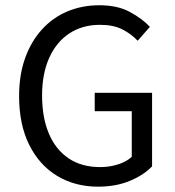

<svg xmlns="http://www.w3.org/2000/svg" viewBox="-20 -688 657 720"><path d="M348 12Q261.4 12 194.5 -28.3Q127.6 -68.6 89.6 -144.8Q51.6 -221 51.6 -327.6Q51.6 -407.1 74.1 -469.9Q96.6 -532.8 137.2 -577.4Q177.8 -622.1 232.8 -645.2Q287.8 -668.3 352.8 -668.3Q421 -668.3 467.4 -643Q513.8 -617.7 542.1 -587.4L496.3 -535.2Q471.7 -561.3 438.2 -578.1Q404.8 -594.9 355 -594.9Q288.9 -594.9 240 -562.6Q191.1 -530.3 164.5 -470.9Q137.8 -411.5 137.8 -329.8Q137.8 -247.3 163.3 -187.1Q188.7 -126.9 237.3 -94.2Q285.9 -61.4 355.9 -61.4Q391.4 -61.4 423.2 -71.7Q455 -82 474.1 -100V-270.9H335.2V-340.1H550.3V-64.2Q518.8 -31.2 466.6 -9.6Q414.5 12 348 12Z"/></svg>

Font: Source Sans 3 Variable
Style: Regular
Weight: 200
Designer: Paul D. Hunt
Foundry: Adobe Systems Incorporated
Version: Version 3.026